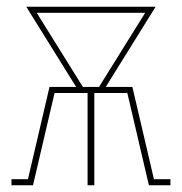

<svg xmlns="http://www.w3.org/2000/svg" viewBox="-20 -550 540 570"><path d="M14 0V-18H63L127 -292H206L58 -530H442L294 -292H373L437 -18H486V0H422L358 -274H260V0H240V-274H142L78 0ZM226 -292H274L411 -512H89Z"/></svg>

Font: Iosevka Slab Thin
Style: Regular
Weight: 100
Monospace: yes
Designer: Belleve Invis
Foundry: Belleve Invis
Version: Version 11.1.0; ttfautohint (v1.8.3)